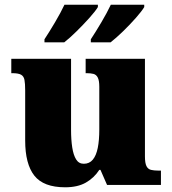

<svg xmlns="http://www.w3.org/2000/svg" viewBox="-20 -786 731 816"><path d="M257 10Q165 10 126 -39.5Q87 -89 87 -189V-402Q87 -431 84 -446.5Q81 -462 69.5 -468.5Q58 -475 32 -475H28V-536H282V-234Q282 -192 287 -159.5Q292 -127 303.5 -108.5Q315 -90 336 -90Q360 -90 374.5 -107.5Q389 -125 395.5 -157.5Q402 -190 402 -235V-417Q402 -444 395.5 -456.5Q389 -469 377 -472Q365 -475 348 -475H344V-536H596V-121Q596 -93 602.5 -80Q609 -67 622 -64Q635 -61 652 -61H664V0H435L407 -64H402Q380 -30 345 -10Q310 10 257 10ZM366 -619Q387 -651 411 -691.5Q435 -732 451 -766H593V-756Q583 -739 557.5 -710Q532 -681 502.5 -652.5Q473 -624 450 -606H366ZM169 -619Q190 -651 214 -691.5Q238 -732 254 -766H396V-756Q386 -739 360 -710Q334 -681 305 -652.5Q276 -624 253 -606H169Z"/></svg>

Font: Noto Rashi Hebrew Black
Style: Regular
Weight: 900
Version: Version 1.006